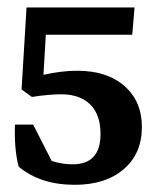

<svg xmlns="http://www.w3.org/2000/svg" viewBox="-20 -498 433 526"><path d="M185.1 8.3Q90.3 8.3 31.2 -41.5Q18.6 -88.4 21 -156.7H70.8L121.6 -57.1Q148.9 -47.9 179.2 -47.9Q255.4 -47.9 255.4 -130.9Q255.4 -183.6 227.3 -211.7Q199.2 -239.7 146.5 -239.7Q132.8 -239.7 110.4 -237.8Q87.9 -235.8 67.4 -232.4L39.1 -252.9L52.7 -477.5H348.6L342.3 -402.8H105.5L99.1 -293Q148.4 -304.2 191.9 -304.2Q272.9 -304.2 320.8 -262.5Q368.7 -220.7 368.7 -149.9Q368.7 -77.1 318.8 -34.4Q269 8.3 185.1 8.3Z"/></svg>

Font: Markazi Text SemiBold
Style: Regular
Weight: 600
Designer: Borna Izadpanah (Arabic designer), Fiona Ross (Arabic design director) and Florian Runge (Latin designer)
Foundry: Borna Izadpanah and Florian Runge
Version: Version 1.001; ttfautohint (v1.8.3)